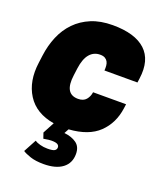

<svg xmlns="http://www.w3.org/2000/svg" viewBox="-140 -637 807 946"><g transform="rotate(20 264.0 -164.0)"><path d="M125 121Q135 128 153.5 133Q172 138 192 138Q220 138 229.5 132Q239 126 239 115Q239 105 230 99.5Q221 94 198 94Q190 94 183 95Q176 96 170 97Q163 98 157 99L147 70L179 10Q82 -6 38 -75.5Q-6 -145 8 -246L13 -284Q20 -339 40 -386.5Q60 -434 94 -469Q128 -504 176 -524Q224 -544 288 -544Q405 -544 460 -493Q515 -442 501 -342L498 -320H325Q326 -333 325 -345Q324 -357 319 -366Q314 -375 304.5 -380.5Q295 -386 279 -386Q246 -386 224.5 -361Q203 -336 196 -284L191 -246Q177 -144 250 -144Q278 -144 292 -160.5Q306 -177 309 -200H482L479 -178Q468 -97 414.5 -45.5Q361 6 258 13L245 37Q284 41 309 59Q334 77 334 115Q334 163 299 189.5Q264 216 200 216Q158 216 130 206.5Q102 197 89 188Z"/></g></svg>

Font: Tanohe Sans Black
Style: Italic
Weight: 900
Designer: Village Type and Design LLC & Cristiano Sobral
Foundry: Cooper Hewitt Smithsonian Design Museum
Version: Version 1.00;January 12, 2020;FontCreator 12.0.0.2547 64-bit